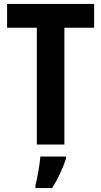

<svg xmlns="http://www.w3.org/2000/svg" viewBox="-20 -734 514 975"><path d="M307 0V-593H458V-714H16V-593H167V0ZM315 72V61H185C182 102 169 172 160 208V221H245C274 175 299 121 315 72Z"/></svg>

Font: Noto Sans Devanagari Condensed
Style: Bold
Weight: 700
Width: 3
Designer: Jelle Bosma - Monotype Design Team
Foundry: Monotype Imaging Inc.
Version: Version 2.004